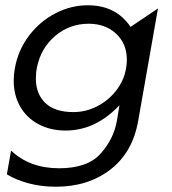

<svg xmlns="http://www.w3.org/2000/svg" viewBox="-20 -514 651 728"><path d="M116 -216Q116 -239 120 -258Q135 -332 189.5 -378Q244 -424 316 -424Q380 -424 420.5 -386Q461 -348 461 -287Q461 -272 458 -255Q450 -208 420 -170Q390 -132 347.5 -110.5Q305 -89 258 -89Q188 -89 152 -123.5Q116 -158 116 -216ZM204 124Q93 124 22 57L6 147Q40 168 88 181Q136 194 192 194Q314 194 398.5 129Q483 64 504 -56L579 -482L475 -412Q420 -494 313 -494Q249 -494 190 -463.5Q131 -433 89.5 -378Q48 -323 36 -253Q32 -232 32 -208Q32 -153 56.5 -110Q81 -67 126 -43Q171 -19 229 -19Q342 -19 433 -115L423 -55Q411 13 361.5 68.5Q312 124 204 124Z"/></svg>

Font: Geom Light
Style: Italic
Weight: 300
Italic angle: -10°
Version: Version 1.102